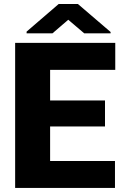

<svg xmlns="http://www.w3.org/2000/svg" viewBox="-20 -921 600 941"><path d="M361.8 -901.4 522 -764.2V-757.8H392.6L314.5 -824.2L237.3 -757.8H110.4V-766.1L267.6 -901.4ZM54.2 0V-710.9H544.9V-578.6H225.6V-428.7H494.6V-301.3H225.6V-131.8H543.5V0Z"/></svg>

Font: Mardoto Black
Style: Regular
Weight: 900
Designer: Christian Robertson, Vahan Hovhannisyan
Foundry: Google
Version: Version 1.000